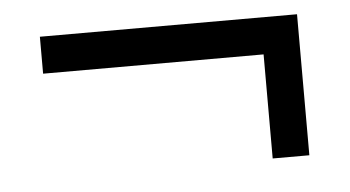

<svg xmlns="http://www.w3.org/2000/svg" viewBox="-32 -432 636 349"><g transform="rotate(-5 286.0 -257.5)"><path d="M520 -386.2V-128.9H453.1V-318.8H50.8V-386.2Z"/></g></svg>

Font: Samim FD
Style: FD
Weight: 400
Foundry: DejaVu fonts team - Redesigned by Saber Rastikerdar
Version: Version 4.00 December 17, 2020